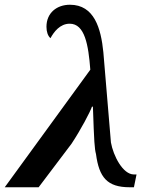

<svg xmlns="http://www.w3.org/2000/svg" viewBox="-42 -790 628 810"><path d="M-22 0H121L260 -184C299 -243 338 -317 346 -340H350C355 -190 357 -162 363 -140C376 -42 410 0 505 0H523L534 -54H523C476 -54 436 -133 426 -189L394 -570C384 -670 356 -770 253 -770C198 -770 154 -736 154 -677C154 -656 160 -638 171 -629C185 -655 211 -690 252 -690C316 -690 331 -600 339 -496Z"/></svg>

Font: Noto Serif Semi
Style: Italic
Weight: 600
Italic angle: -12°
Designer: Monotype Design Team
Foundry: Monotype Imaging Inc.
Version: Version 1.901